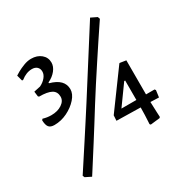

<svg xmlns="http://www.w3.org/2000/svg" viewBox="-174 -826 1038 1069"><g transform="rotate(-30 344.5 -291.5)"><path d="M78 -259Q53 -259 42.5 -272Q32 -285 31 -316L37 -323Q50 -319 63.5 -317Q77 -315 90 -315Q131 -315 158.5 -333.5Q186 -352 186 -379Q186 -411 161 -425Q136 -439 82 -439L77 -444L73 -476L115 -485Q138 -496 153 -514Q168 -532 168 -551Q168 -570 156 -581Q144 -592 124 -592Q87 -592 52 -564H45L35 -601Q40 -605 58 -615Q76 -625 100.5 -634.5Q125 -644 148 -644Q187 -644 212 -623Q237 -602 237 -569Q237 -544 218 -520Q199 -496 167 -481V-476Q211 -464 232.5 -442Q254 -420 254 -388Q254 -358 227.5 -328Q201 -298 161 -278.5Q121 -259 78 -259ZM115 95 77 76 72 64Q72 64 86 42.5Q100 21 123.5 -15Q147 -51 176 -95.5Q205 -140 235 -186.5Q265 -233 292 -275L548 -678L587 -659L592 -645Q592 -645 573.5 -617.5Q555 -590 525 -545Q495 -500 460 -446.5Q425 -393 390.5 -340Q356 -287 330 -245Q303 -202 273.5 -154.5Q244 -107 215.5 -62.5Q187 -18 164.5 17.5Q142 53 128.5 74Q115 95 115 95ZM543 7 538 1Q538 1 539 -15.5Q540 -32 541 -56.5Q542 -81 542 -104L388 -107L390 -141L562 -376L565 -377L604 -371V-152H659L664 -145L658 -101L604 -103Q605 -67 606.5 -36.5Q608 -6 608 -6L604 0ZM446 -152H542V-277H536Z"/></g></svg>

Font: Alegreya
Style: Regular
Weight: 400
Designer: Juan Pablo del Peral
Foundry: Huerta Tipografica
Version: Version 2.009